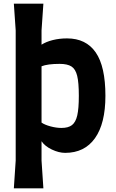

<svg xmlns="http://www.w3.org/2000/svg" viewBox="-20 -820 630 1040"><path d="M551 -301Q551 -151 494.5 -71.5Q438 8 333 8Q299 8 261 -10Q223 -28 205 -55V50L215 200H55L65 50V-655L55 -800H215L205 -655V-578Q230 -594 266 -603Q302 -612 343 -612Q446 -612 498.5 -536Q551 -460 551 -301ZM407 -301Q407 -373 398 -409.5Q389 -446 367 -460Q345 -474 303 -474Q238 -474 205 -461V-156Q222 -144 253.5 -135.5Q285 -127 313 -127Q350 -127 370 -142.5Q390 -158 398.5 -195Q407 -232 407 -301Z"/></svg>

Font: Farro
Style: Bold
Weight: 700
Designer: Aceler Chua
Foundry: Grayscale Limited
Version: Version 1.101